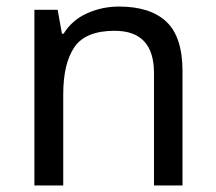

<svg xmlns="http://www.w3.org/2000/svg" viewBox="-20 -566 658 586"><path d="M343 -546Q439 -546 488 -499.5Q537 -453 537 -349V0H450V-343Q450 -472 330 -472Q241 -472 207 -422Q173 -372 173 -278V0H85V-536H156L169 -463H174Q200 -505 246 -525.5Q292 -546 343 -546Z"/></svg>

Font: Noto Sans Tirhuta
Style: Regular
Weight: 400
Designer: Monotype Design Team
Foundry: Monotype Imaging Inc.
Version: Version 2.003; ttfautohint (v1.8.4.7-5d5b)